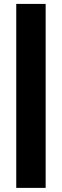

<svg xmlns="http://www.w3.org/2000/svg" viewBox="-20 -730 308 957"><path d="M207.5 -710.5V206.5H61V-710.5Z"/></svg>

Font: Anek Malayalam Medium ExtraBold
Style: Regular
Weight: 800
Version: Version 1.003